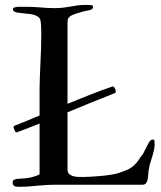

<svg xmlns="http://www.w3.org/2000/svg" viewBox="-20 -735 642 765"><path d="M137.7 -40.5V-242.7Q114.7 -233.9 92.3 -224.9Q69.8 -215.8 46.9 -207.5Q42.5 -207.5 40 -211.9Q37.6 -216.3 36.6 -219.2Q36.6 -219.7 36.4 -220Q36.1 -220.2 36.1 -220.7Q35.2 -223.1 34.7 -225.1Q34.2 -227.1 34.2 -229Q34.2 -232.9 36.6 -233.4Q62 -243.2 87.2 -253.7Q112.3 -264.2 137.7 -274.9V-382.8Q137.7 -397.9 138.7 -424.6Q139.6 -451.2 141.1 -481.9Q142.6 -512.7 143.6 -544.4Q144.5 -576.2 144.5 -601.6Q144.5 -635.7 141.6 -651.4Q140.6 -660.6 134 -666.3Q127.4 -671.9 117.9 -675Q108.4 -678.2 96.4 -679.4Q84.5 -680.7 73.5 -681.9Q62.5 -683.1 53 -684.3Q43.5 -685.5 38.1 -688.5Q31.7 -691.9 31.7 -696.8Q31.7 -700.7 32.5 -702.1Q33.2 -703.6 35.2 -704.6Q41 -706.5 46.6 -707.3Q52.2 -708 56.6 -708H75.2Q97.2 -708 113 -707.3Q128.9 -706.5 142.6 -705.3Q156.2 -704.1 169.4 -703.4Q182.6 -702.6 199.2 -702.6Q217.3 -702.6 232.7 -704.6Q248 -706.5 262 -709Q275.9 -711.4 288.8 -713.4Q301.8 -715.3 314.9 -715.3H332.5Q337.9 -715.3 344.2 -714.4Q350.6 -713.4 350.6 -707Q350.6 -698.7 339.4 -695.3Q331.1 -692.9 320.1 -691.2Q309.1 -689.5 295.4 -684.1Q282.7 -681.2 274.7 -677.7Q266.6 -674.3 262.7 -672.4Q257.3 -668.9 253.2 -663.6Q249 -658.2 249 -647.9V-321.3Q293.9 -339.8 338.4 -357.4Q382.8 -375 428.7 -390.6Q431.2 -391.6 434.1 -388.2Q437 -384.8 439.5 -379.4Q440.9 -375 440.9 -370.6Q440.9 -365.2 439 -364.7Q390.6 -345.7 343.5 -326.4Q296.4 -307.1 249 -287.6V-59.1Q249 -48.3 254.9 -42.5Q260.7 -36.6 269.8 -33.7Q278.8 -30.8 289.3 -30.3Q299.8 -29.8 309.1 -29.8Q319.8 -29.8 339.4 -30.8Q358.9 -31.7 380.4 -33.7Q401.9 -35.6 422.1 -38.8Q442.4 -42 455.1 -46.4Q472.2 -52.2 486.6 -58.3Q501 -64.5 510.7 -73.7Q512.2 -74.7 515.6 -77.9Q519 -81.1 523.2 -85.7Q527.3 -90.3 531.2 -95.7Q535.2 -101.1 538.1 -106.4Q541 -110.4 543.2 -113.3Q545.4 -116.2 547.4 -118.2Q549.3 -120.6 552.2 -126.5Q555.2 -132.3 558.8 -139.6Q562.5 -147 566.4 -154.5Q570.3 -162.1 574.2 -168.9Q577.6 -173.3 580.8 -176.3Q584 -179.2 589.4 -179.2Q594.7 -179.2 595.5 -173.1Q596.2 -167 596.2 -161.1Q596.2 -149.4 593.5 -137.5Q590.8 -125.5 587.4 -113.8Q584 -102.1 580.1 -90.3Q576.2 -78.6 574.2 -66.9Q571.8 -55.7 571 -43.7Q570.3 -31.7 568.6 -21.7Q566.9 -11.7 562.3 -5.4Q557.6 1 547.4 1H213.4Q183.1 1 162.8 2.2Q142.6 3.4 126 5.1Q109.4 6.8 93 8.1Q76.7 9.3 54.7 9.3Q46.4 9.3 40.8 7.8Q35.2 6.3 31.7 0Q31.2 -2 30.8 -2.9Q30.3 -3.9 30.3 -9.3Q30.3 -15.6 35.9 -18.3Q41.5 -21 44.4 -22Q49.8 -22.9 60.5 -23.2Q71.3 -23.4 80.1 -24.4Q84.5 -24.9 91.3 -25.9Q98.1 -26.9 106.2 -28.8Q114.3 -30.8 122.6 -33.7Q130.9 -36.6 137.7 -40.5Z"/></svg>

Font: IM FELL French Canon
Style: Regular
Weight: 400
Designer: Igino Marini
Foundry: Igino Marini,
Version: 3.00